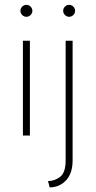

<svg xmlns="http://www.w3.org/2000/svg" viewBox="-20 -566 401 802"><path d="M75.7 0V-395.8H104.9V0ZM90.3 -495.8Q83.3 -495.8 77.8 -499.3Q72.2 -502.8 68.7 -508.3Q65.3 -513.9 65.3 -520.8Q65.3 -527.8 68.7 -533.3Q72.2 -538.9 77.8 -542.4Q83.3 -545.8 90.3 -545.8Q97.2 -545.8 102.8 -542.4Q108.3 -538.9 111.8 -533.3Q115.3 -527.8 115.3 -520.8Q115.3 -513.9 111.8 -508.3Q108.3 -502.8 102.8 -499.3Q97.2 -495.8 90.3 -495.8ZM187.5 216.7 180.6 190.3Q208.3 190.3 231.2 172.6Q254.2 154.9 254.2 104.2V-395.8H283.3V103.5Q283.3 158.3 255.6 187.5Q227.8 216.7 187.5 216.7ZM268.8 -495.8Q261.8 -495.8 256.2 -499.3Q250.7 -502.8 247.2 -508.3Q243.8 -513.9 243.8 -520.8Q243.8 -527.8 247.2 -533.3Q250.7 -538.9 256.2 -542.4Q261.8 -545.8 268.8 -545.8Q275.7 -545.8 281.2 -542.4Q286.8 -538.9 290.3 -533.3Q293.8 -527.8 293.8 -520.8Q293.8 -513.9 290.3 -508.3Q286.8 -502.8 281.2 -499.3Q275.7 -495.8 268.8 -495.8Z"/></svg>

Font: Afacad Flux Thin
Style: Regular
Weight: 250
Designer: Kristian Moeller
Foundry: Dicotype
Version: Version 1.100